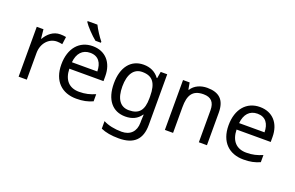

<svg xmlns="http://www.w3.org/2000/svg" viewBox="-115 -1232 2983 1939"><g transform="rotate(20 1377.0 -263.0)"><path d="M335 -546C260 -546 205 -497 171 -438H167L157 -536H85V0H173V-286C173 -394 246 -466 329 -466C347 -466 370 -463 387 -459L398 -540C380 -544 355 -546 335 -546Z M653 -766H548V-756C571 -719 644 -642 690 -606H749V-618C718 -655 675 -721 653 -766ZM685 -546C543 -546 448 -440 448 -264C448 -85 553 10 706 10C779 10 827 -1 882 -25V-102C826 -78 778 -65 710 -65C603 -65 542 -130 539 -251H906V-304C906 -450 822 -546 685 -546ZM684 -474C773 -474 813 -412 814 -321H541C550 -417 600 -474 684 -474Z M1232 -546C1094 -546 1012 -438 1012 -267C1012 -92 1094 10 1233 10C1306 10 1362 -16 1399 -71H1403C1402 -59 1400 -21 1400 -5V16C1400 110 1344 167 1252 167C1175 167 1105 152 1054 125V206C1105 229 1169 240 1247 240C1411 240 1487 162 1487 9V-536H1417L1405 -465H1400C1360 -520 1302 -546 1232 -546ZM1244 -472C1352 -472 1401 -413 1401 -267V-246C1401 -117 1354 -62 1246 -62C1152 -62 1103 -134 1103 -266C1103 -398 1154 -472 1244 -472Z M1915 -546C1847 -546 1781 -519 1746 -463H1741L1728 -536H1657V0H1745V-278C1745 -403 1783 -472 1902 -472C1984 -472 2022 -429 2022 -343V0H2109V-349C2109 -487 2043 -546 1915 -546Z M2482 -546C2340 -546 2245 -440 2245 -264C2245 -85 2350 10 2503 10C2576 10 2624 -1 2679 -25V-102C2623 -78 2575 -65 2507 -65C2400 -65 2339 -130 2336 -251H2703V-304C2703 -450 2619 -546 2482 -546ZM2481 -474C2570 -474 2610 -412 2611 -321H2338C2347 -417 2397 -474 2481 -474Z"/></g></svg>

Font: Noto Sans Cypriot
Style: Regular
Weight: 400
Designer: Monotype Design Team
Foundry: Monotype Imaging Inc.
Version: Version 2.002